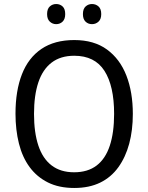

<svg xmlns="http://www.w3.org/2000/svg" viewBox="-20 -924 736 954"><path d="M640 -358Q640 -277 622 -210Q604 -143 568 -93Q532 -43 477.5 -16.5Q423 10 349 10Q273 10 218 -17.5Q163 -45 127 -94Q91 -143 74 -211Q57 -279 57 -359Q57 -473 89 -555Q121 -637 186 -681Q251 -725 349 -725Q447 -725 511.5 -678Q576 -631 608 -548.5Q640 -466 640 -358ZM149 -358Q149 -266 170.5 -201Q192 -136 236.5 -102Q281 -68 348 -68Q416 -68 460 -101.5Q504 -135 525.5 -200Q547 -265 547 -358Q547 -497 499 -572Q451 -647 349 -647Q281 -647 236.5 -613Q192 -579 170.5 -514.5Q149 -450 149 -358ZM214 -854Q214 -880 227.5 -892Q241 -904 259 -904Q278 -904 291 -892Q304 -880 304 -854Q304 -829 291 -816.5Q278 -804 259 -804Q241 -804 227.5 -816.5Q214 -829 214 -854ZM392 -854Q392 -880 405.5 -892Q419 -904 437 -904Q456 -904 469.5 -892Q483 -880 483 -854Q483 -829 469.5 -816.5Q456 -804 437 -804Q418 -804 405 -816.5Q392 -829 392 -854Z"/></svg>

Font: Noto Sans Arabic SemiCondensed
Style: Regular
Weight: 400
Width: 4
Designer: Monotype Design Team, Nadine Chahine, Nizar Qandah and Khaled Hosny
Foundry: Monotype Imaging Inc.
Version: Version 2.012